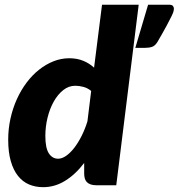

<svg xmlns="http://www.w3.org/2000/svg" viewBox="-20 -768 741 796"><path d="M680 -748.5Q693.5 -748.5 697.2 -743Q701 -737.5 701 -732Q701 -727.5 699.5 -721.2Q698 -715 691.2 -701Q684.5 -687 671 -661.8Q657.5 -636.5 633 -594.5Q623 -578 610.5 -573.8Q598 -569.5 579 -569.5H541L594 -748.5ZM358 -391Q343.5 -403 325.8 -407.8Q308 -412.5 292 -412.5Q265 -412.5 242.2 -394.5Q219.5 -376.5 203 -347.2Q186.5 -318 177.2 -280.5Q168 -243 168 -204Q168 -154.5 182.5 -132.2Q197 -110 221 -110Q237 -110 254.2 -122Q271.5 -134 287.8 -155Q304 -176 318.2 -204.2Q332.5 -232.5 342.5 -265ZM555 -748.5 462 0H379Q364.5 0 354.8 -3.8Q345 -7.5 339.2 -14Q333.5 -20.5 331.2 -29.5Q329 -38.5 329 -49V-92.5Q293.5 -45.5 250.5 -18.8Q207.5 8 159 8Q127 8 100.5 -3.2Q74 -14.5 54.8 -38.5Q35.5 -62.5 24.8 -99.8Q14 -137 14 -189Q14 -234 23.5 -276.8Q33 -319.5 50 -357Q67 -394.5 90.5 -425.8Q114 -457 142.2 -479.2Q170.5 -501.5 202 -514Q233.5 -526.5 267 -526.5Q299.5 -526.5 325 -516Q350.5 -505.5 370 -487.5L403 -748.5Z"/></svg>

Font: Lato ExtraBold
Style: Italic
Weight: 800
Italic angle: -7°
Designer: Lukasz Dziedzic with Adam Twardoch and Botio Nikoltchev
Foundry: tyPoland Lukasz Dziedzic
Version: Version 2.015; 2015-08-06; http://www.latofonts.com/